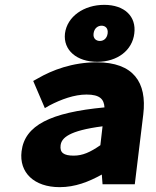

<svg xmlns="http://www.w3.org/2000/svg" viewBox="-20 -760 643 792"><path d="M226 12C290 12 346 -10 400 -40L403 0H536L571 -288C587 -421 530 -503 379 -503C279 -503 195 -471 135 -436L117 -426L165 -314L184 -325C232 -350 286 -370 337 -370C393 -370 409 -350 411 -317C188 -296 82 -243 69 -136C58 -48 121 12 226 12ZM403 -239 394 -161C352 -132 321 -118 284 -118C243 -118 226 -130 230 -161C234 -191 264 -221 403 -239ZM534 -622C543 -692 494 -740 410 -740C326 -740 257 -692 248 -622C240 -553 297 -505 381 -505C465 -505 526 -553 534 -622ZM366 -622C369 -645 385 -654 399 -654C413 -654 427 -645 424 -622C421 -600 406 -591 392 -591C378 -591 363 -600 366 -622Z"/></svg>

Font: Falling Sky
Style: ExBdObl
Weight: 400
Designer: Paul D. Hunt
Foundry: Adobe Systems Incorporated
Version: Version 1.02